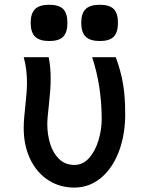

<svg xmlns="http://www.w3.org/2000/svg" viewBox="-20 -796 640 826"><path d="M82 -245.5Q82 -267 84.2 -292Q86.5 -317 89 -341Q92.5 -374 94.2 -396.2Q96 -418.5 96 -442Q96 -499.5 82 -550H189.5Q198 -507.5 198 -459Q198 -430.5 195.8 -402.8Q193.5 -375 189.5 -337Q187 -316 185.2 -295.5Q183.5 -275 183.5 -261Q183.5 -217.5 195.8 -177.5Q208 -137.5 234.2 -112Q260.5 -86.5 300 -86.5Q337.5 -86.5 364 -117Q390.5 -147.5 404 -193.2Q417.5 -239 417.5 -283Q417.5 -425 376.5 -550H478Q499 -493.5 508.8 -438Q518.5 -382.5 518.5 -311.5V-290.5Q516 -203.5 487.8 -135Q459.5 -66.5 410.8 -27.8Q362 11 299 11Q237.5 11 188 -20.8Q138.5 -52.5 110.2 -111Q82 -169.5 82 -245.5ZM112 -697.5Q112 -738.5 131 -757Q150 -775.5 191.5 -775.5Q233.5 -775.5 251.8 -757.2Q270 -739 270 -697.5Q270 -656.5 251.8 -638Q233.5 -619.5 191.5 -619.5Q150.5 -619.5 131.2 -638.2Q112 -657 112 -697.5ZM329.5 -697.5Q329.5 -738.5 348.5 -757Q367.5 -775.5 409 -775.5Q451 -775.5 469.2 -757.2Q487.5 -739 487.5 -697.5Q487.5 -656.5 469.2 -638Q451 -619.5 409 -619.5Q368 -619.5 348.8 -638.2Q329.5 -657 329.5 -697.5Z"/></svg>

Font: JuliaMono SemiBold
Style: Regular
Weight: 600
Monospace: yes
Designer: cormullion
Foundry: corm
Version: Version 0.055; ttfautohint (v1.8.4)